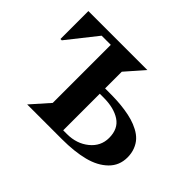

<svg xmlns="http://www.w3.org/2000/svg" viewBox="-107 -676 861 861"><g transform="rotate(45 324.0 -245.0)"><path d="M328.1 -264.2V-32.2H352.1Q413.1 -32.2 455.6 -66.7Q498 -101.1 498 -153.8Q498 -211.4 458 -237.8Q418 -264.2 352.1 -264.2ZM131.8 0 208 -85.9V-454.1H149.9L38.1 -313H29.8V-490.2H403.8L328.1 -403.8V-297.9H352.1Q380.4 -297.9 404.8 -296.6Q429.2 -295.4 457 -291.3Q484.9 -287.1 507.3 -280.5Q529.8 -273.9 551 -262.7Q572.3 -251.5 586.7 -236.1Q601.1 -220.7 609.6 -198.7Q618.2 -176.8 618.2 -149.9Q618.2 -98.6 583 -64.2Q547.9 -29.8 489.7 -14.9Q431.6 0 352.1 0Z"/></g></svg>

Font: Bluu Next
Style: Bold
Weight: 700
Designer: Jean-Baptiste Morizot, Igor Stepanchenko (Cyrillic)
Foundry: Igor Stepanchenko
Version: Version 1.005